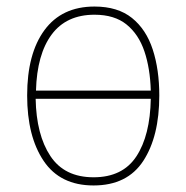

<svg xmlns="http://www.w3.org/2000/svg" viewBox="-20 -557 570 587"><path d="M266 10Q164 10 113.5 -65Q63 -140 63 -265Q63 -393 116 -465Q169 -537 269 -537Q340 -537 383.5 -502Q427 -467 447 -405.5Q467 -344 467 -265Q467 -140 418 -65Q369 10 266 10ZM269 -512Q183 -512 138 -451.5Q93 -391 90 -280H441Q439 -348 421.5 -400Q404 -452 367 -482Q330 -512 269 -512ZM266 -15Q355 -15 397 -79Q439 -143 441 -255H89Q91 -145 134 -80Q177 -15 266 -15Z"/></svg>

Font: Noto Sans Mono Condensed Thin
Style: Regular
Weight: 100
Width: 3
Designer: Monotype Design Team
Foundry: Monotype Imaging Inc.
Version: Version 2.014; ttfautohint (v1.8.4.7-5d5b)